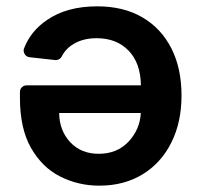

<svg xmlns="http://www.w3.org/2000/svg" viewBox="-20 -576 633 603"><path d="M168.3 -22Q112.2 -50.4 77.1 -111.9Q42.6 -172.9 42.6 -268.5V-287.3Q42.6 -295.8 48.7 -301.8Q54.7 -307.9 63.6 -307.9H422.6Q421.5 -378.2 383.9 -416.9Q346.2 -456 283.4 -456Q241.5 -456 211.6 -438.2Q186.8 -423.7 173.7 -398.4Q170.8 -392.8 165.1 -389.7Q159.4 -386.7 153.1 -387.4L72.8 -396.3Q64.6 -397.4 59.5 -403.4Q54.3 -409.4 54.3 -417.3Q54.3 -421.5 55.8 -424.7Q76.7 -478.7 127.5 -513.1Q189.6 -556.1 285.2 -556.1Q367.9 -556.1 426.8 -521.7Q485.8 -487.6 518.1 -424.4Q550.1 -361.5 550.1 -275.9Q550.1 -192.1 518.1 -128.2Q486.2 -64.3 428.3 -28.8Q370 7.1 291.9 7.1Q225.5 7.1 168.3 -22ZM200.6 -129.3Q234.7 -93 290.1 -93Q347.7 -93 383.5 -131Q419.7 -169.7 422.2 -221.2H165.8Q166.5 -165.8 200.6 -129.3Z"/></svg>

Font: DeltaSans SemiBold
Style: Regular
Weight: 600
Designer: Rasmus Andersson
Foundry: rsms
Version: Version 3.012